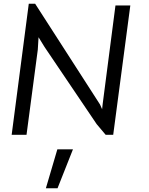

<svg xmlns="http://www.w3.org/2000/svg" viewBox="-20 -716 791 1021"><path d="M133 -696H167L512 -160L523 -135L526 -163L594 -687H673L582 1H542L494 -56L217 -466L185 -518L181 -452L121 1H42ZM285 78H368L286 285H224Z"/></svg>

Font: Bellota Text
Style: Bold Italic
Weight: 700
Italic angle: -7.5°
Designer: Kemie Guaida
Foundry: Kemie Guaida
Version: Version 4.001